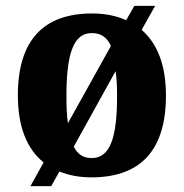

<svg xmlns="http://www.w3.org/2000/svg" viewBox="-20 -596 628 656"><path d="M129 -41 84 40H155L183 -10C215 3 251 10 292 10C460 10 547 -82 547 -270C547 -374 517 -448 464 -494L510 -576H439L411 -527C378 -542 339 -550 295 -550C128 -550 41 -458 41 -270C41 -163 72 -87 129 -41ZM359 -439 212 -175C208 -202 207 -234 207 -270C207 -411 231 -483 293 -483C325 -483 345 -469 359 -439ZM294 -56C264 -56 246 -68 232 -95L375 -353C379 -326 380 -298 380 -268C380 -128 357 -56 294 -56Z"/></svg>

Font: Noto Serif Lao SemiCondensed ExtraBold
Style: Regular
Weight: 800
Width: 4
Designer: Monotype Design Team
Foundry: Monotype Imaging Inc.
Version: Version 2.003